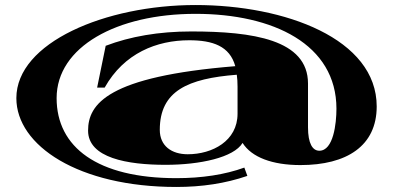

<svg xmlns="http://www.w3.org/2000/svg" viewBox="-20 -640 1562 763"><path d="M681 103C782 103 876 89 963 59L951 26C874 54 782 68 681 68C367 68 205 -55 205 -250C205 -454 444 -585 757 -585C1066 -585 1317 -464 1317 -208C1317 -149 1305 -41 1249 -41C1222 -41 1204 -70 1204 -134V-308C1204 -483 984 -515 740 -515C611 -515 497 -495 400 -458L366 -292H396C473 -429 603 -480 732 -480C825 -480 893 -457 915 -377C408 -336 330 -227 330 -121C330 -12 487 15 638 15C775 15 909 -14 944 -72C980 -15 1062 16 1174 16C1358 16 1477 -60 1477 -217C1477 -486 1113 -620 757 -620C399 -620 45 -471 45 -250C45 -61 293 103 681 103ZM726 -27C662 -27 615 -60 615 -124C615 -279 727 -328 921 -343C923 -329 924 -313 924 -296V-188C924 -80 824 -27 726 -27Z"/></svg>

Font: Sprat Extended Black
Style: Regular
Weight: 900
Width: 9
Designer: Ethan Nakache
Foundry: Collletttivo
Version: Version 2.000;Glyphs 3.2 (3217)